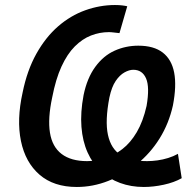

<svg xmlns="http://www.w3.org/2000/svg" viewBox="-20 -735 757 765"><path d="M286 10Q194 10 137.5 -39Q81 -88 63.5 -173Q46 -258 70 -366Q88 -455 125 -521Q162 -587 211.5 -630Q261 -673 319.5 -694Q378 -715 438 -715Q454 -715 466.5 -713.5Q479 -712 487 -710L456 -603Q446 -604 434 -605.5Q422 -607 414 -607Q377 -607 342.5 -593.5Q308 -580 278 -550Q248 -520 225 -470Q202 -420 188 -347Q170 -263 179 -206.5Q188 -150 225.5 -121.5Q263 -93 327 -93Q362 -93 398.5 -104.5Q435 -116 467.5 -141Q500 -166 525 -208.5Q550 -251 564 -313Q577 -388 562 -422.5Q547 -457 511 -457Q495 -457 476 -446.5Q457 -436 441 -412.5Q425 -389 416 -347Q398 -254 410 -198Q422 -142 461 -117.5Q500 -93 566 -93Q586 -93 607.5 -96Q629 -99 650 -105.5Q671 -112 689 -122L704 -25Q674 -8 632.5 1Q591 10 553 10Q502 10 458.5 -6Q415 -22 382 -52.5Q349 -83 329 -127.5Q309 -172 304.5 -229.5Q300 -287 313 -356Q327 -424 359.5 -468.5Q392 -513 436.5 -533Q481 -553 531 -553Q593 -553 628.5 -525.5Q664 -498 674 -445.5Q684 -393 669 -315Q653 -243 616 -183.5Q579 -124 525.5 -81Q472 -38 411 -14Q350 10 286 10Z"/></svg>

Font: Nunito Sans 10pt Condensed
Style: Bold Italic
Weight: 700
Width: 3
Italic angle: -9°
Designer: Vernon Adams
Foundry: Vernon Adams
Version: Version 3.101;gftools[0.9.27]